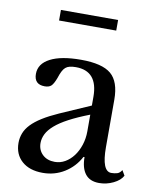

<svg xmlns="http://www.w3.org/2000/svg" viewBox="-85 -818 725 893"><g transform="rotate(10 277.5 -371.0)"><path d="M349 -296Q292 -274 252.5 -253Q213 -232 189 -211Q165 -190 154.5 -169Q144 -148 144 -126Q144 -93 166 -72Q188 -51 224 -51Q250 -51 272.5 -64Q295 -77 312 -99.5Q329 -122 339 -152.5Q349 -183 349 -217ZM349 -339V-380Q349 -502 245 -502Q228 -502 216 -499Q204 -496 196 -489Q188 -482 181.5 -469Q175 -456 169 -437Q158 -408 147.5 -398.5Q137 -389 117 -389Q67 -389 67 -439Q67 -487 118 -513.5Q169 -540 263 -540Q363 -540 405 -504.5Q447 -469 447 -384V-160Q447 -46 492 -46Q506 -46 519 -49.5Q532 -53 541 -68L555 -44Q543 -21 511 -5.5Q479 10 444 10Q400 10 378.5 -18Q357 -46 357 -97H352Q326 -48 280 -19.5Q234 9 178 9Q115 9 79 -23Q43 -55 43 -109Q43 -133 51.5 -155Q60 -177 79 -197Q98 -217 129 -236.5Q160 -256 205 -276ZM130 -702V-752H400V-702Z"/></g></svg>

Font: Libre Baskerville
Style: Regular
Weight: 400
Designer: Pablo Impallari, Rodrigo Fuenzalida
Foundry: Pablo Impallari, Rodrigo Fuenzalida
Version: Version 1.000; ttfautohint (v0.93) -l 8 -r 50 -G 200 -x 14 -